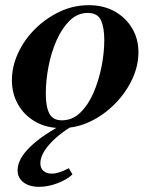

<svg xmlns="http://www.w3.org/2000/svg" viewBox="-20 -482 580 742"><path d="M217 13Q160 13 117 -11.5Q74 -36 50 -78Q26 -120 26 -172Q26 -225 50 -277Q74 -329 116 -370.5Q158 -412 211 -437Q264 -462 323 -462Q380 -462 423 -438Q466 -414 490.5 -373Q515 -332 515 -280Q515 -227 490.5 -175Q466 -123 424 -80.5Q382 -38 329 -12.5Q276 13 217 13ZM219 -17Q259 -17 289.5 -46Q320 -75 340.5 -121.5Q361 -168 372 -222.5Q383 -277 383 -327Q383 -376 370 -404Q357 -432 319 -432Q280 -432 250 -403Q220 -374 199 -327Q178 -280 167.5 -225Q157 -170 157 -120Q157 -70 170.5 -43.5Q184 -17 219 -17ZM131 240Q93 240 70.5 222.5Q48 205 48 176Q48 133 96 86Q144 39 237 -9L278 -6Q212 31 174 72.5Q136 114 136 149Q136 168 148 178.5Q160 189 180 189Q193 189 209 184Q225 179 246 168L260 192Q239 212 202.5 226Q166 240 131 240Z"/></svg>

Font: Libre Bodoni Medium
Style: Italic
Weight: 500
Italic angle: -13°
Designer: Pablo Impallari, Rodrigo Fuenzalida
Foundry: Impallari Type
Version: Version 2.005;gftools[0.9.23]